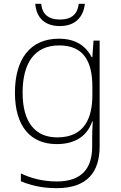

<svg xmlns="http://www.w3.org/2000/svg" viewBox="-20 -742 630 1002"><path d="M423 -722H391C385 -670 355 -640 293 -640C232 -640 200 -669 195 -722H164C170 -648 215 -606 292 -606C369 -606 414 -648 423 -722ZM287 -540C136 -540 58 -432 58 -258C58 -83 139 10 276 10C370 10 434 -30 461 -108H464C462 -74 461 -49 461 -15V23C461 134 409 205 277 205C202 205 138 187 89 163V204C138 224 196 240 276 240C437 240 500 154 500 22V-530H468L462 -443H459C429 -500 378 -540 287 -540ZM289 -505C419 -505 462 -418 462 -289V-246C462 -132 425 -25 279 -25C162 -25 98 -106 98 -258C98 -413 160 -505 289 -505Z"/></svg>

Font: Noto Sans Georgian ExtraLight
Style: Regular
Weight: 200
Designer: Monotype Design Team, Akaki Razmadze
Foundry: Google LLC
Version: Version 2.005